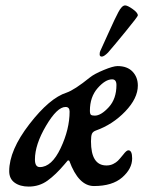

<svg xmlns="http://www.w3.org/2000/svg" viewBox="-20 -675 569 709"><path d="M379 -481Q364 -466 356 -466Q348 -466 348 -474Q348 -482 350 -486Q352 -490 379.5 -551Q407 -612 417 -630Q430 -655 442 -655Q451 -655 470 -641.5Q489 -628 489 -618Q489 -614 444.5 -559.5Q400 -505 379 -481ZM312 -266Q312 -254 316 -251Q320 -248 330 -248Q353 -248 381.5 -279Q410 -310 410 -361Q410 -382 394 -382Q369 -382 340.5 -349.5Q312 -317 312 -266ZM109 -86Q109 -58 127 -58Q171 -58 204 -128Q237 -198 237 -263Q237 -280 222 -280Q191 -280 150 -210.5Q109 -141 109 -86ZM86 14Q54 14 34 -0.5Q14 -15 14 -43Q14 -120 88.5 -216.5Q163 -313 226 -333Q255 -343 312 -389Q328 -402 363 -416.5Q398 -431 414 -431Q450 -431 469.5 -410.5Q489 -390 489 -359Q489 -312 442.5 -263.5Q396 -215 334 -193Q323 -189 319.5 -181Q316 -173 316 -153Q316 -64 373 -64Q387 -64 398 -69.5Q409 -75 415.5 -81.5Q422 -88 435 -104Q447 -120 454 -120Q468 -120 468 -90Q468 -52 431.5 -20Q395 12 327 12Q270 12 236 -81Q232 -84 229.5 -81.5Q227 -79 218 -68Q186 -30 155.5 -8Q125 14 86 14Z"/></svg>

Font: EB Garamond 08
Style: Italic
Weight: 400
Italic angle: -14°
Version: Version 0.016